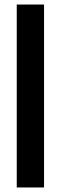

<svg xmlns="http://www.w3.org/2000/svg" viewBox="-20 -828 268 848"><path d="M54 0V-808H174.5V0Z"/></svg>

Font: Encode Sans Cnd SmBold
Style: Regular
Weight: 600
Width: 3
Designer: Multiple Designers
Foundry: Impallari Type
Version: Version 3.002; ttfautohint (v1.8.3) -l 8 -r 50 -G 200 -x 14 